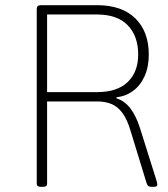

<svg xmlns="http://www.w3.org/2000/svg" viewBox="-20 -720 650 742"><path d="M138 2Q130 2 126 -1Q122 -4 122 -10V-686Q122 -700 138 -700H355Q451 -700 503 -649Q555 -598 555 -509Q555 -462 539 -426Q523 -390 494.5 -369Q466 -348 430 -344V-340Q462 -330 484 -301Q506 -272 521 -225L583 -28Q585 -21 586.5 -15.5Q588 -10 588 -7Q588 -2 584.5 0Q581 2 573 2H565Q558 2 553.5 -1Q549 -4 546 -14L485 -213Q472 -258 453.5 -283Q435 -308 411 -318Q387 -328 355 -328H162V-10Q162 -4 158 -1Q154 2 146 2ZM162 -364H355Q433 -364 473.5 -403Q514 -442 514 -509Q514 -581 473.5 -622.5Q433 -664 355 -664H162Z"/></svg>

Font: Asap Thin
Style: Regular
Weight: 250
Designer: Pablo Cosgaya
Foundry: Omnibus-Type
Version: Version 3.001